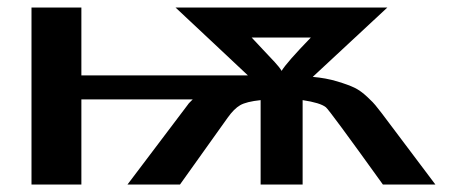

<svg xmlns="http://www.w3.org/2000/svg" viewBox="-20 -492 1213 512"><path d="M64 0V-472H197V-291H641Q610 -320 543 -383Q476 -446 448 -472H1013L814 -287Q849 -284 879 -275Q909 -266 925.5 -258Q942 -250 959.5 -233.5Q977 -217 981 -211.5Q985 -206 998 -190L1141 0H1001Q858 -199 849 -206Q834 -218 787 -225V0H675V-225Q637 -221 620.5 -211.5Q604 -202 587 -178L460 0H320L481 -213Q482 -215 486 -219L494 -227H197V0ZM651 -392Q661 -381 680.5 -360.5Q700 -340 712.5 -326.5Q725 -313 731 -303Q744 -325 809 -392Z"/></svg>

Font: Coval
Style: ExtraBold
Weight: 800
Foundry: Context Ltd
Version: Version 001.000